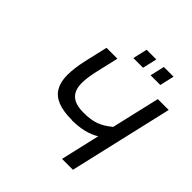

<svg xmlns="http://www.w3.org/2000/svg" viewBox="-229 -1081 1260 1260"><g transform="rotate(45 401.5 -450.5)"><path d="M400 -227Q319 -227 268.5 -247.5Q218 -268 194 -310Q170 -352 170 -415Q170 -478 189 -563L226 -723H327L290 -563Q277 -505 274.5 -459Q272 -413 285.5 -381Q299 -349 331.5 -332Q364 -315 420 -315Q455 -315 482.5 -319Q510 -323 534 -332Q558 -341 579.5 -354.5Q601 -368 624 -387L702 -723H803L636 -1H535L598 -274Q522 -226 400 -226ZM558 -800 581 -900H671L648 -800ZM398 -800 421 -900H511L488 -800Z"/></g></svg>

Font: Perun
Style: Italic
Weight: 400
Italic angle: -12°
Foundry: Copyright (c) Stefan Peev, Context Ltd, 2016
Version: Version 1.027